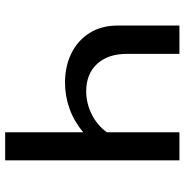

<svg xmlns="http://www.w3.org/2000/svg" viewBox="-6 -692 698 725"><g transform="rotate(90 342.5 -329.0)"><path d="M585 -658V0H479V-295Q439 -261 391 -243.5Q343 -226 291 -226Q230 -226 181 -250Q132 -274 104 -319Q76 -364 76 -424V-658H183V-459Q183 -388 221 -347Q259 -306 324 -306Q369 -306 410.5 -326.5Q452 -347 479 -384V-658Z"/></g></svg>

Font: Ysabeau Infant Semibold
Style: Regular
Weight: 600
Designer: Christian Thalmann (Catharsis Fonts)
Version: Version 0.003